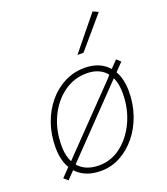

<svg xmlns="http://www.w3.org/2000/svg" viewBox="-138 -847 829 951"><g transform="rotate(-20 276.0 -371.5)"><path d="M327 -501Q406 -501 450.5 -452Q495 -403 495 -317Q495 -251 474.5 -192Q454 -133 417.5 -88.5Q381 -44 333.5 -18.5Q286 7 232 7Q149 7 103.5 -42Q58 -91 58 -178Q58 -246 78.5 -304.5Q99 -363 136 -407.5Q173 -452 222 -476.5Q271 -501 327 -501ZM232 -22Q296 -22 348 -62Q400 -102 431.5 -169.5Q463 -237 463 -319Q463 -393 427.5 -432.5Q392 -472 327 -472Q261 -472 207 -433Q153 -394 121 -327Q89 -260 89 -176Q89 -102 126.5 -62Q164 -22 232 -22ZM63 -4 42 -23 99 -82 109 -91 421 -414 432 -428 489 -487 510 -468 453 -409 444 -400 132 -76 120 -63ZM317 -573 461 -750 489 -737 349 -573Z"/></g></svg>

Font: Livvic Thin
Style: Italic
Weight: 250
Italic angle: -10°
Designer: Jacques Le Bailly, Baron von Fonthausen
Version: Version 1.001; ttfautohint (v1.8.2)